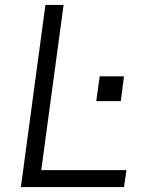

<svg xmlns="http://www.w3.org/2000/svg" viewBox="-20 -762 600 782"><path d="M65 0H485L495 -69H148L239 -742H165ZM386 -451 372 -350H472L485 -451Z"/></svg>

Font: Cheyenne Sans Light
Style: Italic
Weight: 300
Italic angle: -8.13011°
Designer: The Public Sans project authors (U.S. Web Design System), Libre Franklin designed by Pablo Impallari and Rodrigo Fuenzal
Foundry: The Cheyenne Sans Project Authors
Version: Version 2.007